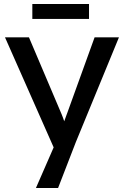

<svg xmlns="http://www.w3.org/2000/svg" viewBox="-20 -712 621 962"><path d="M5 -525H125L289 -139Q295 -125 305 -95Q315 -65 320 -45L265 63ZM246 33 285 -58Q298 -92 314 -138L317 -146L454 -525H576L360 0L271 230H160ZM142 -692H426V-617H142Z"/></svg>

Font: Lexend
Style: Regular
Weight: 400
Designer: Thomas Jockin
Foundry: Lexend
Version: Version 1.000